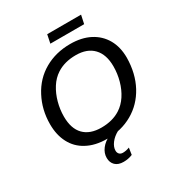

<svg xmlns="http://www.w3.org/2000/svg" viewBox="-237 -990 1251 1350"><g transform="rotate(-30 389.0 -315.0)"><path d="M456.5 -698.2Q548.3 -698.2 615 -663.6Q681.6 -628.9 717.8 -565.7Q753.9 -502.4 753.9 -415.5Q752.4 -288.6 700.2 -191.4Q647.9 -94.7 556.6 -42.5Q465.3 9.8 349.1 9.8Q252.4 9.8 184.1 -28.3Q120.1 -63 86.2 -127.7Q52.2 -192.4 52.2 -279.8Q52.2 -396.5 104 -494.6Q155.3 -592.8 247.3 -645.5Q339.4 -698.2 456.5 -698.2ZM451.2 -610.4Q359.9 -610.4 295.9 -568.8Q253.4 -541.5 223.9 -494.9Q194.3 -448.2 179 -391.6Q163.6 -335 163.6 -277.8Q163.6 -179.7 212.9 -129.2Q262.2 -78.6 354.5 -78.6Q444.8 -78.6 508.3 -119.1Q550.8 -146 580.6 -191.4Q610.4 -236.8 626.2 -293.7Q642.1 -350.6 642.1 -410.2Q642.1 -506.3 592.5 -558.3Q543 -610.4 451.2 -610.4ZM369.1 208Q325.7 208 302.2 185.1Q278.8 162.1 278.8 124.5Q278.8 85.4 304.7 51.8Q330.6 18.1 374.5 -1.5H444.8Q404.3 20 381.1 50.8Q357.9 81.5 357.9 111.3Q357.9 128.4 368.2 139.2Q378.4 149.9 396.5 149.9Q421.9 149.9 450.2 139.2L441.9 193.8Q407.7 208 369.1 208ZM626.5 -838.4 611.8 -769.5H337.4L351.6 -838.4Z"/></g></svg>

Font: Arimo Medium
Style: Italic
Weight: 500
Italic angle: -12°
Designer: Steve Matteson
Foundry: Monotype Imaging Inc.
Version: Version 1.33